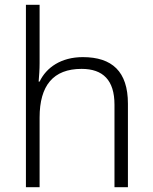

<svg xmlns="http://www.w3.org/2000/svg" viewBox="-20 -780 636 800"><path d="M145 -517V-760H88V0H145V-290C145 -424 202 -493 320 -493C409 -493 457 -446 457 -344V0H513V-348C513 -482 447 -542 325 -542C235 -542 173 -499 145 -440H141C143 -465 145 -489 145 -517Z"/></svg>

Font: Noto Sans Malayalam Light
Style: Regular
Weight: 300
Designer: Jelle Bosma - Monotype Design Team
Foundry: Monotype Imaging Inc.
Version: Version 2.104